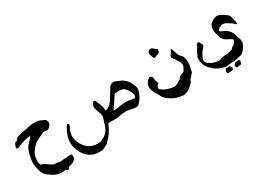

<svg xmlns="http://www.w3.org/2000/svg" viewBox="-8 -1224 3055 2212"><g transform="rotate(-30 1519.5 -117.5)"><path d="M267.6 -310.5Q264.6 -310.5 261.5 -309.1Q258.3 -307.6 254.9 -307.6Q222.7 -307.6 192.4 -297.4L179.7 -294.4Q128.9 -278.8 100.6 -265.6Q86.9 -257.8 75.7 -257.8Q67.4 -257.8 59.6 -261.7L58.6 -275.9Q58.6 -282.7 62 -291.5Q64.9 -295.4 65.9 -300.3Q71.8 -330.1 99.6 -335.9Q112.3 -338.9 117.7 -351.1Q127.4 -368.7 146 -373L210.4 -391.6L262.2 -400.4Q295.9 -405.8 329.1 -413.6Q355 -418.5 381.3 -418.5Q418 -418.5 454.6 -408.7Q471.7 -396.5 492.2 -391.6Q511.2 -383.8 517.6 -376.7Q523.9 -369.6 525.9 -361.8Q532.7 -352.1 532.7 -332Q527.8 -318.4 522.5 -309.6Q495.6 -267.6 469.7 -267.6Q461.9 -267.6 452.9 -270Q443.8 -272.5 434.1 -272.5Q416.5 -272.5 399.4 -262.7L311 -220.2Q302.2 -216.3 293.9 -209Q246.1 -166.5 212.9 -109.9Q203.1 -92.3 201.2 -72.3Q200.7 -64.5 195.8 -44.4Q193.4 -27.8 193.4 -13.7Q193.4 6.8 204.1 34.7L243.2 48.8Q250.5 51.8 265.6 63.5Q292.5 82.5 321.8 102.1Q335.9 112.3 354 112.3L367.2 111.3Q378.9 111.3 389.6 115.2Q408.2 121.1 427.2 121.1Q442.4 121.1 458.5 117.2Q468.8 114.3 480.5 114.3Q489.3 114.3 498.5 116.2H502.9Q512.7 116.2 524.4 113.3Q555.7 108.4 559.1 108.4Q579.6 108.4 579.6 144Q579.6 196.3 495.6 216.3Q480.5 217.3 471.2 233.2Q461.9 249 450.2 249Q442.4 249 426.3 235.4L422.4 233.4Q398.4 238.3 375.5 238.3Q302.2 238.3 239.7 188.5Q235.4 186.5 230.7 182.1Q226.1 177.7 220.2 174.8Q179.7 155.8 157.7 90.3Q146 48.8 139.6 -1Q138.2 -13.7 138.2 -26.9Q138.2 -57.6 147 -86.4Q151.4 -106 153.8 -125Q161.1 -162.6 178.2 -195.3L182.6 -205.1Q190.4 -219.2 202.1 -231L203.1 -232.9L257.3 -291.5Q261.2 -297.4 263.7 -304.7Q265.6 -309.1 267.6 -310.5Z M887.2 251 857.9 250Q796.9 250 741.7 214.4Q681.2 175.8 648.4 89.4Q628.4 39.6 628.4 -11.7Q628.4 -95.7 687 -192.9Q697.3 -211.9 707 -211.9Q714.8 -211.9 719.5 -207Q724.1 -202.1 724.1 -195.8Q724.1 -184.6 710.4 -162.1Q683.6 -112.3 683.6 -63Q683.6 -18.1 705.6 26.4Q767.6 156.7 899.9 156.7H922.9Q943.8 156.7 959 144.5Q962.9 141.1 968.3 139.2Q1009.3 123.5 1038.6 85Q1066.9 51.3 1085.9 -22.9Q1093.3 -51.8 1103.5 -80.6Q1105.5 -85.9 1105.5 -92.8Q1105.5 -109.4 1085.9 -164.6Q1083.5 -175.8 1072.8 -203.1Q1068.4 -215.8 1068.4 -228Q1068.4 -244.1 1076.7 -259.3Q1088.9 -280.8 1094.2 -289.1L1103 -290.5Q1118.2 -290.5 1125.5 -270.5L1148.9 -215.3Q1164.6 -177.7 1166.5 -133.3Q1174.8 -130.4 1178.7 -130.4Q1181.6 -130.4 1183.8 -130.9Q1186 -131.3 1187 -132.3Q1237.3 -149.4 1272 -209.5Q1297.9 -253.9 1324.7 -295.9L1345.7 -330.1Q1369.1 -368.7 1407.7 -368.7Q1421.9 -368.7 1435.5 -361.8Q1457 -351.1 1478 -343.3Q1565.9 -312.5 1601.1 -207.5Q1605 -197.3 1609.4 -188.5Q1613.3 -176.3 1613.3 -163.6Q1613.3 -150.9 1609.4 -137.7Q1587.4 -49.8 1525.4 4.4Q1513.2 16.1 1498 16.1L1458 11.2L1415.5 3.4Q1383.8 -2.9 1352.5 -2.9Q1315.4 -2.9 1279.3 5.4Q1251.5 13.7 1222.7 13.7L1186.5 12.7Q1132.8 13.2 1126.5 14.6H1120.1L1115.7 25.4L1105.5 46.4Q1069.8 129.9 1005.4 189.9L984.4 212.9Q968.3 219.7 952.6 228.5Q914.1 251 887.2 251ZM1262.7 -79.6 1266.1 -80.6Q1290.5 -82.5 1314.5 -86.9Q1363.3 -96.7 1412.6 -96.7Q1443.8 -96.7 1475.6 -92.8L1511.7 -84L1516.6 -83.5Q1545.4 -83.5 1545.4 -113.8Q1545.4 -121.1 1543.9 -130.4L1541 -136.7Q1523.4 -182.1 1494.1 -216.3Q1472.7 -241.7 1442.9 -246.1Q1425.8 -248 1408.7 -248L1367.2 -246.1Q1350.6 -243.7 1342.3 -227.1Q1304.2 -162.1 1258.8 -102.5Q1255.4 -98.1 1248.5 -82.5Q1258.8 -79.6 1262.7 -79.6Z M2036.6 168.5 2024.9 168Q1939 156.7 1893.6 128.9Q1873 116.7 1853.5 102.5L1846.2 97.2Q1808.6 69.8 1792.5 30.8Q1788.6 22 1784.2 14.6Q1779.8 7.3 1768.1 -14.2Q1734.4 -63 1734.4 -111.3Q1734.4 -142.6 1752.9 -170.9Q1761.2 -183.6 1775.1 -193.4Q1789.1 -203.1 1798.3 -210.9Q1829.1 -203.6 1831.5 -177.7Q1832.5 -158.7 1836.9 -139.6L1837.4 -134.8Q1839.4 -128.4 1842.8 -122.6L1843.8 -119.6L1854.5 -98.1Q1819.3 -78.6 1819.3 -46.9Q1819.3 -38.6 1826.7 -32.2L1831.5 -28.3Q1862.3 -2.4 1902.8 11.7Q1912.1 14.2 1920.9 17.1Q1966.8 29.8 1985.4 29.8Q2022.9 29.8 2060.5 2.4Q2094.2 -17.6 2096.2 -26.9Q2100.6 -40.5 2114.3 -44.9Q2121.1 -46.9 2127 -49.8Q2138.2 -55.2 2148.9 -58.6Q2168.5 -64.9 2176.3 -80.1Q2201.2 -122.6 2201.2 -142.1Q2201.2 -151.9 2197.3 -161.6Q2194.8 -167 2193.8 -172.9Q2190.4 -183.6 2183.6 -192.9L2166 -220.2Q2154.3 -243.2 2137.2 -263.7Q2127.4 -273.4 2127.4 -285.2Q2127.4 -295.4 2135.3 -306.6Q2157.2 -331.1 2164.6 -356Q2164.6 -361.8 2173.8 -361.8Q2179.7 -361.8 2182.1 -356L2199.2 -300.8Q2206.5 -278.8 2216.8 -257.8Q2222.7 -248.5 2233.9 -241.7Q2248.5 -232.4 2252.4 -217.3Q2269.5 -173.8 2269.5 -130.4Q2269.5 -95.2 2258.3 -60.1L2254.4 -40Q2252.4 -12.7 2229.5 9.8Q2219.2 19.5 2216.8 24.4Q2214.4 29.3 2210.9 31.7Q2185.5 49.8 2182.1 78.1Q2182.1 81.1 2179.7 83L2168.5 93.3Q2125 135.7 2099.6 148.9Q2062 168.5 2036.6 168.5ZM1964.4 -370.6Q1946.8 -374 1944.8 -385.3Q1942.4 -401.9 1933.6 -417.5Q1929.2 -428.2 1929.2 -439.5Q1929.2 -454.6 1937 -470.7Q1941.9 -483.9 1967.3 -486.3H1970.7Q1979.5 -486.3 1986.8 -482.9Q1998.5 -477.1 2004.4 -468.8Q2011.2 -456.1 2029.8 -449.2Q2041 -444.3 2041 -437.5L2037.1 -415L2036.1 -406.2Q2016.1 -391.6 1990.7 -382.8Q1977.1 -377 1964.4 -370.6Z M2625 128.4 2620.6 127.9 2602.5 124Q2563.5 117.7 2529.3 98.6Q2518.6 91.3 2506.3 85.4Q2481.9 73.2 2464.4 53.7Q2461.9 50.3 2458.5 47.4Q2403.3 4.4 2391.1 -69.3Q2390.1 -74.7 2387.7 -112.3V-115.2Q2387.7 -128.4 2395.8 -141.6Q2403.8 -154.8 2409.7 -169.9L2412.1 -176.8Q2423.8 -204.1 2442.4 -227.5Q2449.7 -237.8 2450.2 -242.7Q2451.2 -255.9 2459.7 -264.2Q2468.3 -272.5 2480.5 -279.8Q2495.1 -272.9 2500.5 -258.3Q2502.4 -252 2508.3 -243.2Q2515.6 -231.9 2515.6 -221.2Q2515.6 -206.1 2501.5 -192.9Q2457 -147 2434.6 -83.5Q2431.6 -74.7 2431.6 -64.9Q2431.6 -28.3 2475.1 -6.3Q2494.1 7.3 2516.1 15.1Q2551.8 24.4 2586.9 27.8H2589.8Q2595.2 27.8 2604.5 23.9Q2645.5 8.3 2689.9 8.3H2696.8Q2712.4 8.3 2772 -9.8Q2784.2 -13.7 2786.6 -18.6Q2791 -31.2 2809.1 -39.6Q2847.7 -58.6 2853.5 -101.1Q2831.1 -120.6 2791 -138.2Q2749 -157.2 2730.5 -197.3Q2711.4 -241.2 2705.1 -288.1Q2703.6 -298.8 2703.6 -309.1Q2703.6 -343.8 2718.3 -376.5Q2720.7 -382.3 2725.3 -385.7Q2730 -389.2 2734.4 -392.6Q2758.8 -413.6 2790 -426.3Q2805.2 -432.1 2820.3 -432.1Q2837.9 -432.1 2854.5 -424.3Q2876.5 -413.6 2897 -400.9Q2905.3 -396.5 2928.2 -380.4Q2958.5 -360.8 2963.9 -323.2Q2965.8 -310.1 2968.3 -297.4Q2977.1 -258.3 2978.5 -255.4Q2980.5 -248 2980.5 -244.6Q2980.5 -239.3 2975.1 -237.3H2973.1Q2960.9 -237.3 2957 -244.6Q2950.2 -261.2 2867.2 -307.6Q2849.6 -316.4 2832.5 -316.4Q2804.7 -316.4 2771.5 -292Q2760.7 -283.7 2754.9 -270.5Q2765.1 -253.9 2783.2 -249.5Q2806.2 -241.2 2826.7 -228L2828.1 -227.5Q2886.7 -191.9 2900.4 -128.9Q2903.8 -116.7 2908.2 -104.5L2910.2 -97.2Q2925.3 -62 2925.3 -26.9L2924.8 -21Q2924.8 -15.6 2923.3 -10.7Q2901.4 46.4 2853.5 88.4Q2835.4 101.6 2812 105Q2794.9 109.4 2755.9 116.7Q2747.1 119.6 2735.4 119.6L2720.7 119.1Q2689.5 119.1 2658.7 124.5Q2628.4 128.4 2625 128.4ZM2615.2 203.6 2596.7 203.1Q2594.2 193.8 2594.2 185.1Q2594.2 170.9 2603 149.4Q2605 146 2611.3 143.1Q2621.6 145.5 2634.8 145.5Q2639.6 145.5 2644.8 144Q2649.9 142.6 2654.3 142.6Q2661.6 142.6 2665 147.5Q2669.9 154.3 2678.7 174.3L2679.2 177.7Q2679.2 193.4 2666 199.2Q2660.2 202.1 2651.4 202.4Q2642.6 202.6 2633.5 203.1Q2624.5 203.6 2615.2 203.6ZM2731.9 201.2Q2725.6 199.2 2722.7 196.3Q2713.4 183.1 2713.4 173.8Q2713.4 161.6 2723.1 151.4Q2729.5 140.1 2748.5 137.7Q2770 134.3 2773.9 134.3Q2792 134.3 2796.9 147.5Q2798.3 150.9 2798.3 153.8L2797.9 156.7Q2792 177.7 2787.8 185.3Q2783.7 192.9 2770 192.9H2766.6Q2750 192.9 2731.9 201.2Z"/></g></svg>

Font: Kurland
Style: Regular
Weight: 400
Designer: GGBot
Version: 0.22